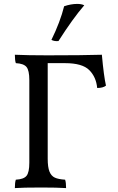

<svg xmlns="http://www.w3.org/2000/svg" viewBox="-20 -959 601 982"><path d="M522 -521Q507 -509 477 -509Q472 -565 436.5 -600.5Q401 -636 313 -636H224V-147Q224 -104 233 -81.5Q242 -59 260.5 -50.5Q279 -42 313 -40Q318 -26 318 3Q272 0 192 0Q95 0 56 3Q56 -26 61 -40Q101 -42 115.5 -59.5Q130 -77 130 -127V-549Q130 -599 115.5 -616.5Q101 -634 61 -636Q56 -650 56 -679Q122 -676 223 -676Q402 -676 501 -679Q511 -569 522 -521ZM243 -755Q288 -847 308 -927Q343 -939 375 -939Q397 -939 411 -932Q353 -865 279 -749Q258 -747 243 -755Z"/></svg>

Font: Vollkorn SC
Style: Regular
Weight: 400
Designer: Friedrich Althausen
Foundry: Friedrich Althausen
Version: Version 4.015